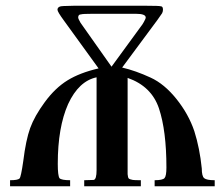

<svg xmlns="http://www.w3.org/2000/svg" viewBox="-20 -648 781 668"><path d="M518 -21Q546 -21 552.5 -28.5Q559 -36 559 -65Q559 -193 533 -271Q507 -348 424 -377V-42Q425 -30 428 -27Q431 -24 442 -22Q448 -21 470 -21V0H273V-21L306 -22Q316 -24 316 -56Q316 -59 316 -64Q316 -69 316 -71V-379Q254 -366 217 -286Q181 -205 181 -78Q181 -37 187 -28Q194 -21 224 -21V0H15V-21Q42 -21 48 -27Q53 -32 61 -88Q70 -161 85 -202.5Q100 -244 136 -293Q172 -342 215 -368.5Q258 -395 323 -410L202 -577Q180 -607 180 -614Q180 -627 202 -627L237 -628H488Q535 -628 540 -626Q547 -626 547 -614Q547 -608 544 -602Q534 -587 528 -579L405 -413Q452 -402 504 -378Q552 -356 594 -303.5Q636 -251 656 -192Q675 -132 682 -62Q682 -35 690.5 -28Q699 -21 727 -21V0H518ZM487 -587Q487 -600 453 -600Q451 -600 448.5 -600Q446 -600 445 -600H301Q268 -600 262 -598Q252 -598 252 -587Q252 -583 260 -569L368 -416L471 -557Q474 -560 480.5 -571.5Q487 -583 487 -587Z"/></svg>

Font: Pochaevsk Unicode
Style: Normal
Weight: 400
Version: Version 1.1